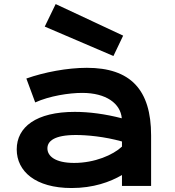

<svg xmlns="http://www.w3.org/2000/svg" viewBox="-20 -923 871 953"><path d="M63 -181.6C63 -72.8 155.8 10.3 335.4 10.3C442.9 10.3 525.9 -19.5 585.4 -54.2V0H730V-251C730 -478.5 627 -586.4 411.1 -586.4C313.5 -586.4 198.7 -564.5 110.8 -533.2L154.8 -414.6C225.1 -446.8 323.2 -461.9 387.7 -461.9C507.3 -461.9 578.1 -409.2 584.5 -335.9C501.5 -357.4 421.9 -367.7 351.1 -367.7C159.7 -367.7 63 -292.5 63 -181.6ZM215.3 -186.5C215.3 -222.2 249 -252.9 356.4 -252.9C409.2 -252.9 497.6 -245.6 585.4 -220.7V-195.3C541 -153.8 450.2 -114.3 348.1 -114.3C252.9 -114.3 215.3 -148.9 215.3 -186.5ZM543 -645 591.3 -746.1 256.3 -902.8 202.1 -791Z"/></svg>

Font: Krona One
Style: Regular
Weight: 400
Designer: Yvonne Schüttler
Foundry: Yvonne Schüttler
Version: Version 1.002